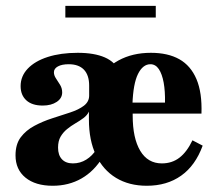

<svg xmlns="http://www.w3.org/2000/svg" viewBox="-20 -605 720 637"><path d="M466.9 11.3Q408.1 11.3 364.9 -14.9Q321.8 -41.1 298.4 -90.3Q275 -139.5 275 -208.1Q275 -280.6 300.8 -329.8Q326.6 -379 373 -404.4Q419.4 -429.8 480.6 -429.8Q537.1 -429.8 575 -408.5Q612.9 -387.1 631.9 -342.3Q650.8 -297.6 648.4 -228.2H376.6L374.2 -264.5H527.4Q528.2 -302.4 523 -331Q517.7 -359.7 506.9 -375.8Q496 -391.9 479 -391.9Q454 -391.9 437.9 -359.7Q421.8 -327.4 419.4 -258.9L421 -254Q420.2 -247.6 420.2 -240.7Q420.2 -233.9 420.2 -221.8Q420.2 -146.8 445.2 -104.8Q470.2 -62.9 516.9 -62.9Q550.8 -62.9 575.4 -81.9Q600 -100.8 618.5 -139.5L652.4 -121.8Q628.2 -55.6 581 -22.2Q533.9 11.3 466.9 11.3ZM221.8 -62.9Q246 -62.9 266.1 -75.4Q286.3 -87.9 300 -109.7L275 -208.1V-234.7Q269.4 -222.6 256.9 -213.3Q244.4 -204 229.8 -195.6Q215.3 -187.1 202.4 -176.6Q189.5 -166.1 181 -151.6Q172.6 -137.1 172.6 -115.3Q172.6 -90.3 185.5 -76.6Q198.4 -62.9 221.8 -62.9ZM154.8 11.3Q97.6 11.3 64.5 -15.7Q31.5 -42.7 31.5 -89.5Q31.5 -126.6 48.8 -149.6Q66.1 -172.6 94 -187.5Q121.8 -202.4 153.2 -212.5Q184.7 -222.6 212.9 -231.9Q241.1 -241.1 258.5 -254.4Q275.8 -267.7 275.8 -287.9V-321Q275.8 -355.6 258.5 -373.8Q241.1 -391.9 208.1 -391.9Q185.5 -391.9 172.2 -384.7Q158.9 -377.4 158.9 -365.3Q158.9 -354.8 165.7 -344.8Q172.6 -334.7 179.4 -323.4Q186.3 -312.1 186.3 -298.4Q186.3 -279 168.1 -266.9Q150 -254.8 121.8 -254.8Q86.3 -254.8 67.3 -272.2Q48.4 -289.5 48.4 -319.4Q48.4 -352.4 72.2 -377.4Q96 -402.4 138.7 -416.1Q181.5 -429.8 237.9 -429.8Q292.7 -429.8 327.8 -414.5Q362.9 -399.2 379 -364.9Q395.2 -330.6 395.2 -272.6L321 -83.9Q292.7 -37.1 250.4 -12.9Q208.1 11.3 154.8 11.3ZM196.8 -546.8V-585.5H496.8V-546.8Z"/></svg>

Font: Playfair 9pt Black
Style: Regular
Weight: 900
Designer: Claus Eggers Sørensen
Foundry: Claus Eggers Sørensen
Version: Version 2.203